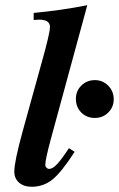

<svg xmlns="http://www.w3.org/2000/svg" viewBox="-20 -712 459 741"><path d="M346.2 -402.8Q376.5 -402.8 397.7 -381.3Q418.9 -359.9 418.9 -329.1Q418.9 -298.8 397.9 -277.8Q377 -256.8 346.2 -256.8Q314.5 -256.8 293.7 -277.8Q272.9 -298.8 272.9 -330.1Q272.9 -361.3 294.2 -382.1Q315.4 -402.8 346.2 -402.8ZM246.1 -140.1 268.1 -126Q217.3 -47.4 182.6 -19.3Q147.9 8.8 102.1 8.8Q71.8 8.8 53.5 -7.3Q35.2 -23.4 35.2 -49.8Q35.2 -88.4 67.9 -207L140.1 -467.8Q172.9 -584 172.9 -607.9Q172.9 -636.2 130.9 -636.2Q127 -636.2 109.9 -634.8V-662.1Q218.8 -672.4 316.9 -691.9L175.8 -173.8Q154.8 -96.2 154.8 -75.2Q154.8 -69.3 159.4 -64.7Q164.1 -60.1 169.9 -60.1Q182.6 -60.1 199.7 -77.9Q216.8 -95.7 246.1 -140.1Z"/></svg>

Font: Accordance
Style: Bold-Italic
Weight: 700
Italic angle: -11°
Version: Version 1.2 (build January 31, 2020) Miklal Software Solutio